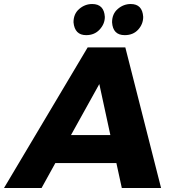

<svg xmlns="http://www.w3.org/2000/svg" viewBox="-60 -936 900 956"><path d="M742 0H546.5L519.5 -124H215.5L147 0H-40L376.5 -700H564ZM489.5 -263.5 434.5 -517.5 293.5 -263.5ZM369 -761Q312 -761 306 -825Q306 -867 334.5 -891.5Q363 -916 399 -916Q458 -916 462 -852Q462 -817 436.2 -789Q410.5 -761 369 -761ZM561 -761Q502 -761 498 -825Q498 -867 526.5 -891.5Q555 -916 591 -916Q649 -916 653 -852Q653 -816 628 -788.5Q603 -761 561 -761Z"/></svg>

Font: Argentum Sans
Style: Bold Italic
Weight: 700
Italic angle: -11°
Designer: Julieta Ulanovsky (font), Cristiano Sobral (main changes and remaster)
Foundry: Julieta Ulanovsky (font), Cristiano Sobral (main changes and remaster)
Version: Version 2.007;June 15, 2022;FontCreator 14.0.0.2814 64-bit; 